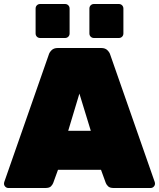

<svg xmlns="http://www.w3.org/2000/svg" viewBox="-20 -940 795 960"><path d="M22 0Q13 0 6.5 -6.5Q0 -13 0 -22Q0 -26 1 -29L224 -667Q227 -678 238 -689Q249 -700 269 -700H486Q506 -700 517 -689Q528 -678 531 -667L754 -29Q755 -26 755 -22Q755 -13 748.5 -6.5Q742 0 733 0H548Q529 0 520.5 -8.5Q512 -17 509 -25L485 -91H270L246 -25Q243 -17 235 -8.5Q227 0 207 0ZM321 -286H434L377 -472ZM450 -750Q440 -750 433.5 -756.5Q427 -763 427 -773V-897Q427 -907 433.5 -913.5Q440 -920 450 -920H574Q584 -920 590.5 -913.5Q597 -907 597 -897V-773Q597 -763 590.5 -756.5Q584 -750 574 -750ZM181 -750Q171 -750 164.5 -756.5Q158 -763 158 -773V-897Q158 -907 164.5 -913.5Q171 -920 181 -920H305Q315 -920 321.5 -913.5Q328 -907 328 -897V-773Q328 -763 321.5 -756.5Q315 -750 305 -750Z"/></svg>

Font: Rubik Black
Style: Regular
Weight: 900
Designer: Hubert and Fischer
Foundry: Hubert and Fischer
Version: Version 2.300;gftools[0.9.30]